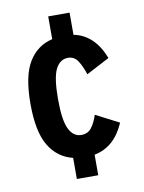

<svg xmlns="http://www.w3.org/2000/svg" viewBox="-81 -757 611 814"><g transform="rotate(-10 225.0 -350.0)"><path d="M183.5 0V-91Q118 -106.5 81.5 -166.8Q45 -227 45 -347Q45 -468 81.5 -527.5Q118 -587 183.5 -602V-700H275.5V-604.5Q318 -596.5 350.5 -566.5Q383 -536.5 404.5 -482L304.5 -429.5Q293.5 -463.5 278.2 -488Q263 -512.5 235 -512.5Q200.5 -512.5 182 -475.8Q163.5 -439 163.5 -347Q163.5 -256.5 182 -218.5Q200.5 -180.5 235 -180.5Q263.5 -180.5 279.5 -201.8Q295.5 -223 305.5 -255L405.5 -203.5Q363 -105 275.5 -88.5V0Z"/></g></svg>

Font: Trispace Condensed Medium
Style: Regular
Weight: 500
Width: 3
Designer: Tyler Finck
Foundry: Etcetera Type Company
Version: Version 1.210; ttfautohint (v1.8.3)